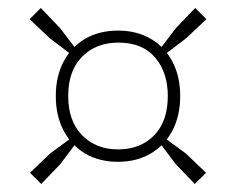

<svg xmlns="http://www.w3.org/2000/svg" viewBox="-20 -610 590 480"><path d="M163 -470 105 -514 54 -562 82 -590 130 -540 175 -481ZM387 -470 375 -481 420 -540 468 -590 496 -562 445 -514ZM467 -150 419 -200 380 -252 392 -265 445 -226 495 -178ZM83 -150 55 -178 105 -226 158 -265 170 -252 131 -200ZM275 -205.5Q228 -205.5 193.2 -226Q158.5 -246.5 139 -283.5Q119.5 -320.5 119.5 -370Q119.5 -419 139 -456Q158.5 -493 193.2 -513.2Q228 -533.5 275 -533.5Q321.5 -533.5 356.5 -513.2Q391.5 -493 411 -456Q430.5 -419 430.5 -370Q430.5 -320.5 411 -283.5Q391.5 -246.5 356.5 -226Q321.5 -205.5 275 -205.5ZM275 -236.5Q331 -236.5 365.2 -271.5Q399.5 -306.5 399.5 -370Q399.5 -429 367.8 -466.2Q336 -503.5 276 -503.5Q220 -503.5 185.2 -468.2Q150.5 -433 150.5 -370Q150.5 -307.5 185.2 -272Q220 -236.5 275 -236.5Z"/></svg>

Font: Encode Sans SC Condensed Thin Thin
Style: Regular
Weight: 250
Version: Version 3.002